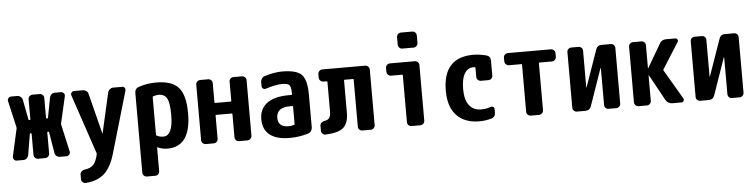

<svg xmlns="http://www.w3.org/2000/svg" viewBox="-53 -1041 6107 1551"><g transform="rotate(-5 3000.0 -266.0)"><path d="M430.7 -258.8 480.5 -35.2Q483.4 -22.5 474.1 -11.2Q464.8 0 452.1 0H397.5Q382.8 0 370.6 -9.8Q358.4 -19.5 356.4 -35.2L328.1 -205.1Q328.1 -210 323.2 -210H318.4Q313.5 -210 313.5 -205.1V-35.2Q313.5 -20.5 303.2 -10.3Q293 0 278.3 0H221.7Q207 0 196.8 -9.8Q186.5 -19.5 186.5 -35.2V-205.1Q186.5 -210 181.6 -210H176.8Q171.9 -210 171.9 -205.1L143.6 -35.2Q140.6 -20.5 129.4 -10.3Q118.2 0 102.5 0H47.9Q34.2 0 25.4 -11.2Q16.6 -22.5 19.5 -35.2L69.3 -258.8Q70.3 -263.7 69.3 -267.6L19.5 -485.4Q16.6 -498 25.4 -508.8Q34.2 -519.5 47.9 -519.5H97.7Q112.3 -519.5 124.5 -509.8Q136.7 -500 139.6 -485.4L170.9 -322.3Q171.9 -317.4 176.8 -317.4H181.6Q186.5 -317.4 186.5 -322.3V-485.4Q186.5 -500 196.8 -509.8Q207 -519.5 221.7 -519.5H278.3Q293 -519.5 303.2 -509.8Q313.5 -500 313.5 -485.4V-322.3Q313.5 -317.4 318.4 -317.4H323.2Q327.1 -317.4 329.1 -322.3L360.4 -485.4Q363.3 -500 374.5 -509.8Q385.7 -519.5 402.3 -519.5H452.1Q464.8 -519.5 474.1 -508.8Q483.4 -498 480.5 -485.4L430.7 -267.6Q428.7 -263.7 430.7 -258.8Z M947.3 -519.5Q960.9 -519.5 968.3 -509.3Q975.6 -499 971.7 -486.3L827.1 9.8Q794.9 121.1 738.8 171.4Q682.6 221.7 586.9 228.5Q573.2 229.5 562.5 219.2Q551.8 209 551.8 195.3V157.2Q551.8 142.6 562.5 132.3Q573.2 122.1 587.9 120.1Q634.8 115.2 659.2 89.4Q683.6 63.5 696.3 3.9Q697.3 1 695.3 -4.9L533.2 -486.3Q529.3 -499 537.1 -509.3Q544.9 -519.5 556.6 -519.5H628.9Q644.5 -519.5 657.2 -510.3Q669.9 -501 672.9 -486.3L755.9 -158.2Q755.9 -157.2 756.8 -157.2Q757.8 -157.2 757.8 -158.2L832 -485.4Q835.9 -500 848.1 -509.8Q860.4 -519.5 875 -519.5Z M1245.1 -89.8Q1323.2 -89.8 1323.2 -259.8Q1323.2 -356.4 1302.7 -393.1Q1282.2 -429.7 1235.4 -429.7Q1216.8 -429.7 1192.4 -421.9Q1187.5 -419.9 1186.5 -415V-110.4Q1186.5 -104.5 1191.4 -102.5Q1215.8 -89.8 1245.1 -89.8ZM1224.6 -530.3Q1351.6 -530.3 1405.8 -469.2Q1460 -408.2 1460 -259.8Q1460 9.8 1269.5 9.8Q1226.6 9.8 1191.4 -7.8Q1187.5 -9.8 1186.5 -4.9V184.6Q1186.5 199.2 1176.8 209.5Q1167 219.7 1152.3 219.7H1085Q1070.3 219.7 1060.1 210Q1049.8 200.2 1049.8 184.6V-460Q1049.8 -497.1 1084 -507.8Q1148.4 -530.3 1224.6 -530.3Z M1918 -519.5Q1932.6 -519.5 1943.4 -509.8Q1954.1 -500 1954.1 -485.4V-35.2Q1954.1 -20.5 1943.4 -10.3Q1932.6 0 1918 0H1850.6Q1835.9 0 1826.2 -9.8Q1816.4 -19.5 1816.4 -35.2V-222.7Q1816.4 -227.5 1810.5 -227.5H1684.6Q1679.7 -227.5 1679.7 -222.7V-35.2Q1679.7 -20.5 1669.9 -10.3Q1660.2 0 1644.5 0H1582Q1567.4 0 1556.6 -9.8Q1545.9 -19.5 1545.9 -35.2V-485.4Q1545.9 -500 1556.6 -509.8Q1567.4 -519.5 1582 -519.5H1644.5Q1659.2 -519.5 1669.4 -509.8Q1679.7 -500 1679.7 -485.4V-329.1Q1679.7 -324.2 1684.6 -324.2H1810.5Q1815.4 -324.2 1816.4 -329.1V-485.4Q1816.4 -500 1826.2 -509.8Q1835.9 -519.5 1850.6 -519.5Z M2309.6 -99.6V-240.2Q2309.6 -245.1 2304.7 -245.1H2285.2Q2174.8 -245.1 2174.8 -160.2Q2174.8 -85 2259.8 -85Q2284.2 -85 2305.7 -92.8Q2309.6 -93.8 2309.6 -99.6ZM2245.1 -530.3Q2362.3 -530.3 2403.8 -487.8Q2445.3 -445.3 2445.3 -325.2V-59.6Q2445.3 -43.9 2436 -30.3Q2426.8 -16.6 2412.1 -12.7Q2336.9 10.7 2259.8 9.8Q2154.3 9.8 2099.6 -33.7Q2044.9 -77.1 2044.9 -160.2Q2044.9 -244.1 2105.5 -289.6Q2166 -335 2285.2 -335H2304.7Q2309.6 -335 2309.6 -339.8V-344.7Q2309.6 -396.5 2297.4 -413.1Q2285.2 -429.7 2235.4 -429.7Q2187.5 -429.7 2103.5 -403.3Q2090.8 -399.4 2080.6 -406.2Q2070.3 -413.1 2070.3 -425.8V-460Q2070.3 -475.6 2079.6 -488.8Q2088.9 -502 2103.5 -505.9Q2185.5 -530.3 2245.1 -530.3Z M2918 -518.6Q2932.6 -518.6 2942.9 -508.3Q2953.1 -498 2953.1 -483.4V-34.2Q2953.1 -19.5 2942.9 -9.3Q2932.6 1 2918 1H2850.6Q2835.9 1 2826.2 -8.8Q2816.4 -18.6 2816.4 -34.2V-415Q2816.4 -419.9 2810.5 -419.9H2743.2Q2738.3 -419.9 2738.3 -415V-152.3Q2738.3 -68.4 2696.8 -32.2Q2655.3 3.9 2551.8 7.8Q2538.1 8.8 2527.3 -2Q2516.6 -12.7 2516.6 -27.3V-66.4Q2516.6 -80.1 2526.9 -90.3Q2537.1 -100.6 2551.8 -102.5Q2580.1 -106.4 2591.8 -123Q2603.5 -139.6 2603.5 -178.7V-415Q2603.5 -419.9 2598.6 -419.9H2572.3Q2557.6 -419.9 2546.9 -430.2Q2536.1 -440.4 2536.1 -455.1V-483.4Q2536.1 -498 2546.4 -508.3Q2556.6 -518.6 2572.3 -518.6Z M3320.3 -519.5Q3335 -519.5 3345.2 -509.8Q3355.5 -500 3355.5 -485.4V-35.2Q3355.5 -20.5 3345.2 -10.3Q3335 0 3320.3 0H3250Q3235.4 0 3225.1 -9.8Q3214.8 -19.5 3214.8 -35.2V-415Q3214.8 -419.9 3210 -419.9H3120.1Q3105.5 -419.9 3095.2 -430.2Q3085 -440.4 3085 -455.1V-485.4Q3085 -500 3095.2 -509.8Q3105.5 -519.5 3120.1 -519.5ZM3320.3 -759.8Q3335 -759.8 3345.2 -750Q3355.5 -740.2 3355.5 -724.6V-665Q3355.5 -650.4 3345.2 -640.1Q3335 -629.9 3320.3 -629.9H3230.5Q3215.8 -629.9 3205.6 -640.1Q3195.3 -650.4 3195.3 -665V-724.6Q3195.3 -739.3 3205.1 -749.5Q3214.8 -759.8 3230.5 -759.8Z M3901.4 -515.6Q3935.5 -505.9 3934.6 -469.7V-349.6Q3934.6 -335 3924.8 -325.2Q3915 -315.4 3900.4 -315.4H3839.8Q3825.2 -315.4 3814.9 -325.2Q3804.7 -335 3804.7 -349.6V-422.9Q3804.7 -428.7 3799.8 -428.7Q3794.9 -429.7 3785.2 -429.7Q3742.2 -429.7 3716.3 -386.7Q3690.4 -343.8 3690.4 -259.8Q3690.4 -172.9 3725.1 -128.9Q3759.8 -85 3820.3 -85Q3863.3 -85 3897.5 -97.7Q3909.2 -102.5 3919.4 -96.7Q3929.7 -90.8 3929.7 -78.1V-49.8Q3929.7 -13.7 3896.5 -3.9Q3846.7 9.8 3799.8 9.8Q3681.6 9.8 3615.7 -58.6Q3549.8 -127 3549.8 -259.8Q3549.8 -529.3 3794.9 -530.3Q3848.6 -529.3 3901.4 -515.6Z M4422.9 -519.5Q4437.5 -519.5 4448.2 -509.8Q4459 -500 4459 -485.4V-456.1Q4459 -441.4 4448.7 -431.2Q4438.5 -420.9 4422.9 -420.9H4323.2Q4318.4 -420.9 4318.4 -416V-35.2Q4318.4 -20.5 4307.6 -10.3Q4296.9 0 4282.2 0H4217.8Q4203.1 0 4192.4 -9.8Q4181.6 -19.5 4181.6 -35.2V-416Q4181.6 -420.9 4176.8 -420.9H4077.1Q4062.5 -420.9 4051.8 -431.2Q4041 -441.4 4041 -456.1V-485.4Q4041 -500 4051.3 -509.8Q4061.5 -519.5 4077.1 -519.5Z M4909.2 -519.5Q4923.8 -519.5 4934.1 -509.8Q4944.3 -500 4944.3 -485.4V-35.2Q4944.3 -20.5 4934.1 -10.3Q4923.8 0 4909.2 0H4847.7Q4833 0 4823.2 -9.8Q4813.5 -19.5 4813.5 -35.2V-333Q4813.5 -334 4812 -334Q4810.5 -334 4810.5 -333L4706.1 -33.2Q4694.3 0 4659.2 0H4590.8Q4576.2 0 4565.9 -9.8Q4555.7 -19.5 4555.7 -35.2V-485.4Q4555.7 -500 4565.9 -509.8Q4576.2 -519.5 4590.8 -519.5H4648.4Q4663.1 -519.5 4672.9 -509.8Q4682.6 -500 4682.6 -485.4V-186.5Q4682.6 -185.5 4683.6 -185.5Q4684.6 -185.5 4684.6 -186.5L4790 -487.3Q4801.8 -520.5 4836.9 -519.5Z M5316.4 -269.5 5456.1 -31.2Q5461.9 -21.5 5456.1 -10.7Q5450.2 0 5438.5 0H5363.3Q5329.1 0 5310.5 -31.2L5195.3 -241.2Q5195.3 -242.2 5193.4 -242.2Q5192.4 -242.2 5192.4 -241.2V-35.2Q5192.4 -20.5 5182.1 -10.3Q5171.9 0 5157.2 0H5091.8Q5077.1 0 5066.4 -9.8Q5055.7 -19.5 5055.7 -35.2V-485.4Q5055.7 -500 5066.4 -509.8Q5077.1 -519.5 5091.8 -519.5H5157.2Q5171.9 -519.5 5182.1 -509.8Q5192.4 -500 5192.4 -485.4V-299.8Q5192.4 -298.8 5193.4 -298.8Q5195.3 -298.8 5195.3 -299.8L5306.6 -490.2Q5323.2 -520.5 5361.3 -519.5H5432.6Q5443.4 -519.5 5449.7 -509.8Q5456.1 -500 5450.2 -490.2L5316.4 -278.3Q5313.5 -273.4 5316.4 -269.5Z M5909.2 -519.5Q5923.8 -519.5 5934.1 -509.8Q5944.3 -500 5944.3 -485.4V-35.2Q5944.3 -20.5 5934.1 -10.3Q5923.8 0 5909.2 0H5847.7Q5833 0 5823.2 -9.8Q5813.5 -19.5 5813.5 -35.2V-333Q5813.5 -334 5812 -334Q5810.5 -334 5810.5 -333L5706.1 -33.2Q5694.3 0 5659.2 0H5590.8Q5576.2 0 5565.9 -9.8Q5555.7 -19.5 5555.7 -35.2V-485.4Q5555.7 -500 5565.9 -509.8Q5576.2 -519.5 5590.8 -519.5H5648.4Q5663.1 -519.5 5672.9 -509.8Q5682.6 -500 5682.6 -485.4V-186.5Q5682.6 -185.5 5683.6 -185.5Q5684.6 -185.5 5684.6 -186.5L5790 -487.3Q5801.8 -520.5 5836.9 -519.5Z"/></g></svg>

Font: Rounded-L Mgen+ 1mn bold
Style: Bold
Weight: 700
Designer: [Source Han Sans]
Ryoko NISHIZUKA  (kana & ideographs); Paul D. Hunt (Latin, Greek & Cyrillic); Wenlong ZHANG  (bopomofo
Version: Version 1.059.20150602